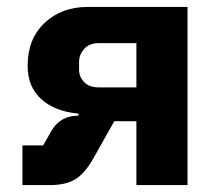

<svg xmlns="http://www.w3.org/2000/svg" viewBox="-20 -536 640 556"><path d="M45 -115H105L130 -159Q143 -180 162 -190.5Q181 -201 207 -201V-207Q140 -213 100 -248.5Q60 -284 60 -346Q60 -423 109 -469.5Q158 -516 235 -516H523V0H375V-185H311L249 -75Q225 -33 197.5 -16.5Q170 0 124 0H45ZM375 -411H265Q239 -411 224 -394.5Q209 -378 209 -357V-334Q209 -313 224 -298Q239 -283 265 -283H375Z"/></svg>

Font: iA Writer Mono V
Style: Regular
Weight: 400
Designer: Mike Abbink, Paul van der Laan, Pieter van Rosmalen
Foundry: Bold Monday
Version: Version 2.000